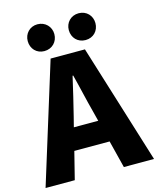

<svg xmlns="http://www.w3.org/2000/svg" viewBox="-146 -1061 952 1156"><g transform="rotate(-15 330.0 -482.5)"><path d="M199 -798C248 -798 283 -834 283 -882C283 -928 248 -965 199 -965C151 -965 117 -928 117 -882C117 -834 151 -798 199 -798ZM456 -798C505 -798 539 -834 539 -882C539 -928 505 -965 456 -965C407 -965 373 -928 373 -882C373 -834 407 -798 456 -798ZM-8 0H174L217 -171H437L480 0H668L437 -745H223ZM251 -309 267 -372C286 -446 306 -533 324 -611H328C348 -535 367 -446 387 -372L403 -309Z"/></g></svg>

Font: Noto Sans HK Black
Style: Regular
Weight: 900
Designer: Ryoko NISHIZUKA 西塚涼子 (kana, bopomofo & ideographs); Paul D. Hunt (Latin, Greek & Cyrillic); Sandoll Communications 산돌커뮤니
Foundry: Adobe
Version: Version 2.004;hotconv 1.0.118;makeotfexe 2.5.65603